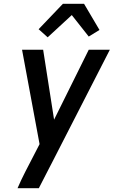

<svg xmlns="http://www.w3.org/2000/svg" viewBox="-20 -784 640 1019"><path d="M73 215Q92 171 114 128Q136 85 158 43L190 -19L97 -520H209L267 -149L451 -520H563L253 85L240 110L186 215ZM233 -586 185 -629 314 -764H426L508 -625L451 -590L361 -704Z"/></svg>

Font: Iosevka Aile Semibold Oblique
Style: Regular
Weight: 600
Italic angle: -9°
Designer: Belleve Invis
Foundry: Belleve Invis
Version: Version 31.1.0; ttfautohint (v1.8.4)